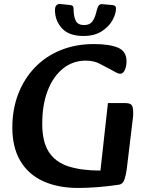

<svg xmlns="http://www.w3.org/2000/svg" viewBox="-20 -914 713 950"><path d="M367 16Q267 16 193.5 -17.5Q120 -51 80.5 -118Q41 -185 41 -283Q41 -373 70 -448.5Q99 -524 152 -579.5Q205 -635 279.5 -665.5Q354 -696 444 -696Q522 -696 564 -678Q606 -660 606 -611Q606 -586 597.5 -567.5Q589 -549 575 -549Q565 -549 551.5 -557Q538 -565 524 -572Q500 -585 471.5 -599.5Q443 -614 404 -614Q341 -614 292.5 -575.5Q244 -537 216.5 -467Q189 -397 189 -301Q189 -212 222 -161.5Q255 -111 319.5 -90.5Q384 -70 477 -70L514 -404H600Q623 -404 631 -394.5Q639 -385 639 -358Q639 -352 639 -346Q639 -340 638 -334L607 -76Q603 -47 595.5 -25Q588 -3 568 0Q514 8 463 12Q412 16 367 16ZM393 -736Q321 -736 286.5 -774Q252 -812 252 -864Q252 -882 260.5 -889Q269 -896 280 -894L328 -889Q337 -888 340.5 -883.5Q344 -879 344 -871Q344 -832 355 -811Q366 -790 396 -790Q425 -790 438.5 -810Q452 -830 459 -864Q464 -883 470.5 -889Q477 -895 491 -893L536 -889Q544 -888 549 -884.5Q554 -881 554 -872Q554 -846 536.5 -814Q519 -782 483 -759Q447 -736 393 -736Z"/></svg>

Font: Alkatra Medium
Style: Regular
Weight: 500
Designer: Suman Bhandary
Version: Version 1.100;gftools[0.9.22]